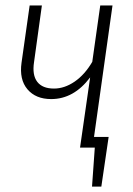

<svg xmlns="http://www.w3.org/2000/svg" viewBox="-20 -542 489 705"><path d="M393.1 -522 325.2 -39.1H378.9L352.1 143.1H317.9L328.1 0H273.9L311 -257.8Q251 -178.2 168 -178.2Q111.3 -178.2 80.8 -214.1Q50.3 -250 59.1 -312L88.9 -522H133.8L105 -314Q97.7 -266.6 116.7 -241.7Q135.7 -216.8 178.2 -216.8Q216.8 -216.8 254.2 -242.4Q291.5 -268.1 318.8 -314.9L348.1 -522Z"/></svg>

Font: Fira Sans Compressed ExtraLight
Style: Italic
Weight: 250
Width: 3
Italic angle: -8°
Designer: Carrois Corporate & Edenspiekermann AG
Foundry: Carrois Corporate GbR & Edenspiekermann AG
Version: Version 4.203;PS 004.203;hotconv 1.0.88;makeotf.lib2.5.64775